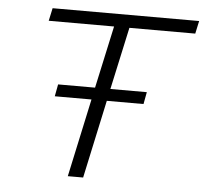

<svg xmlns="http://www.w3.org/2000/svg" viewBox="-49 -709 811 761"><g transform="rotate(5 356.5 -329.0)"><path d="M440 -607 386 -359H531L522 -311H376L309 0H248L315 -311H169L178 -359H325L379 -607H119L130 -658H713L702 -607Z"/></g></svg>

Font: Ysabeau Semilight
Style: Italic
Weight: 300
Italic angle: -12°
Designer: Christian Thalmann (Catharsis Fonts)
Version: Version 0.003